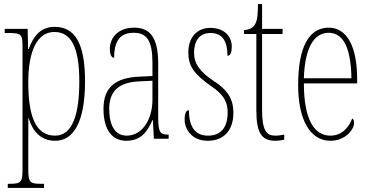

<svg xmlns="http://www.w3.org/2000/svg" viewBox="-20 -677 1806 937"><path d="M18 240H195V220H184C124 220 118 214 118 144V14C118 -34 119 -77 118 -102H119C140 -35 179 10 250 10C338 10 395 -80 395 -280C395 -469 344 -546 246 -546C178 -546 143 -500 120 -438H117L115 -536H3V-516H18C87 -516 90 -510 90 -441V144C90 214 84 220 23 220H18ZM249 -15C149 -15 118 -120 118 -276C118 -431 163 -521 246 -521C328 -521 367 -444 367 -280C367 -119 334 -15 249 -15Z M596 10C667 10 699 -33 724 -91H726L731 0H803V-20H801C763 -20 752 -29 752 -103V-366C752 -495 712 -542 634 -542C560 -542 516 -496 516 -438C516 -411 524 -395 537 -395C537 -482 570 -517 633 -517C697 -517 724 -477 724 -371V-306L661 -303C542 -298 485 -250 485 -146C485 -41 529 10 596 10ZM598 -15C539 -15 513 -69 513 -146C513 -228 555 -276 662 -280L724 -283V-191C724 -92 673 -15 598 -15Z M994 10C1072 10 1119 -41 1119 -126C1119 -185 1099 -234 1021 -283C957 -326 927 -365 927 -420C927 -473 950 -516 1007 -516C1064 -516 1090 -478 1090 -405C1105 -405 1111 -421 1111 -450C1111 -504 1069 -541 1007 -541C940 -541 899 -493 899 -421C899 -355 926 -317 1007 -259C1077 -213 1091 -174 1091 -129C1091 -52 1056 -15 995 -15C931 -15 902 -60 902 -139C889 -139 881 -125 881 -93C881 -50 913 10 994 10Z M1325 10C1336 10 1352 8 1367 5V-20C1350 -17 1339 -15 1323 -15C1281 -15 1259 -40 1259 -140V-511H1359V-536H1259V-657H1239C1238 -610 1238 -575 1221 -553C1212 -540 1196 -532 1171 -530V-511H1231V-141C1231 -26 1257 10 1325 10Z M1592 10C1667 10 1708 -46 1708 -77C1708 -90 1704 -96 1699 -99C1683 -57 1650 -15 1592 -15C1512 -15 1463 -97 1463 -270H1723V-291C1723 -445 1676 -542 1584 -542C1489 -542 1435 -450 1435 -262C1435 -88 1496 10 1592 10ZM1695 -295H1463C1467 -431 1506 -517 1584 -517C1663 -517 1693 -427 1695 -295Z"/></svg>

Font: Noto Serif ExtraCondensed Thin
Style: Regular
Weight: 100
Width: 2
Designer: Monotype Design Team
Foundry: Monotype Imaging Inc.
Version: Version 2.013